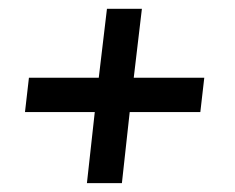

<svg xmlns="http://www.w3.org/2000/svg" viewBox="-20 -474 537 438"><path d="M178.3 -56.3 196.2 -218.3H37L46 -296.6H205.3L224 -453.9H303.7L285.1 -296.6H446L437 -218.3H275.9L258.1 -56.3Z"/></svg>

Font: Faustina Light
Style: Italic
Weight: 300
Italic angle: -8°
Designer: Alfonso Garcia
Foundry: http://www.omnibus-type.com
Version: Version 1.200